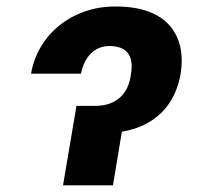

<svg xmlns="http://www.w3.org/2000/svg" viewBox="-20 -558 616 578"><path d="M320 0H169.7L210.2 -239.3H266Q293.7 -239.3 313.2 -247.3Q332.7 -255.3 345.5 -268.6Q358.3 -282 365.1 -298.7Q371.8 -315.3 373.9 -333.1Q376.4 -345.2 376.4 -357.6Q376.4 -419.4 308.9 -419.4Q293.7 -419.4 280 -414.1Q266.3 -408.7 255.1 -398.4Q244 -388.1 236 -372.5Q228 -356.9 223.7 -336.3H73.5Q80.6 -378.6 102.1 -415.5Q123.6 -452.4 156.8 -479.8Q190 -507.1 233.7 -522.9Q277.3 -538.7 328.8 -538.4Q442.1 -538.4 492.9 -478.7Q527 -437.1 527 -376.1Q527 -331 511 -289.1Q495 -246.8 464.5 -217.3Q418.3 -173.3 346.9 -161.6Z"/></svg>

Font: Linik Sans
Style: Bold Italic
Weight: 700
Italic angle: 9°
Designer: Fonts by Rasmus Andersson / Changes by Cristiano Sobral with parts from Marc Monis
Foundry: rsms
Version: Version 3.020; ttfautohint (v1.6)